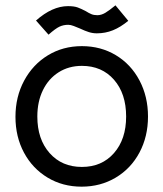

<svg xmlns="http://www.w3.org/2000/svg" viewBox="-20 -690 613 720"><path d="M38 -252Q38 -327 70.5 -387.5Q103 -448 159.5 -482.5Q216 -517 287 -517Q358 -517 414.5 -483Q471 -449 503 -388.5Q535 -328 535 -253Q535 -178 503 -118Q471 -58 414 -24Q357 10 286 10Q215 10 158.5 -24Q102 -58 70 -117.5Q38 -177 38 -252ZM453 -253Q453 -339 407.5 -391Q362 -443 287 -443Q238 -443 200 -419Q162 -395 141 -352Q120 -309 120 -253Q120 -168 166 -116Q212 -64 287 -64Q362 -64 407.5 -116Q453 -168 453 -253ZM235 -667Q258 -667 271.5 -662Q285 -657 302 -648Q313 -641 322.5 -637Q332 -633 345 -633Q360 -633 375 -642Q390 -651 413 -670L461 -612Q432 -588 403.5 -576.5Q375 -565 343 -565Q328 -565 313.5 -569.5Q299 -574 280 -583Q268 -588 256.5 -592.5Q245 -597 236 -597Q218 -597 203 -590Q188 -583 162 -560L115 -613Q176 -667 235 -667Z"/></svg>

Font: Bellota
Style: Bold
Weight: 700
Designer: Kemie Guaida
Foundry: Kemie Guaida
Version: Version 4.001